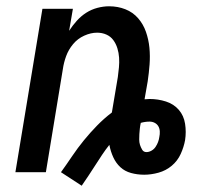

<svg xmlns="http://www.w3.org/2000/svg" viewBox="-20 -548 640 611"><path d="M240 43 174 0Q192 -25 209.5 -51Q227 -77 247 -101.5Q267 -126 289 -148.5Q311 -171 336 -190L355 -303Q357 -318 358.5 -333.5Q360 -349 359 -364.5Q358 -380 353.5 -394.5Q349 -409 340.5 -420.5Q332 -432 318.5 -438Q305 -444 289 -444Q269 -444 248 -434.5Q227 -425 212.5 -407.5Q198 -390 190.5 -369.5Q183 -349 180 -328L126 0H29L115 -520H212L200 -450Q211 -467 224.5 -482Q238 -497 254.5 -507.5Q271 -518 290 -523Q309 -528 327 -528Q355 -528 379 -518.5Q403 -509 419.5 -490Q436 -471 444.5 -446.5Q453 -422 455.5 -396Q458 -370 456 -343Q454 -316 450 -289L440 -232Q444 -232 448 -232.5Q452 -233 456 -233Q483 -233 508 -225Q533 -217 549 -198.5Q565 -180 569 -154Q573 -128 569 -102Q565 -80 555 -58Q545 -36 526.5 -20.5Q508 -5 484.5 1.5Q461 8 439 8Q417 8 397 2.5Q377 -3 363 -16Q349 -29 340.5 -47.5Q332 -66 328 -87Q316 -72 305 -55.5Q294 -39 283.5 -22.5Q273 -6 262 10.5Q251 27 240 43ZM446 -64Q454 -64 462 -68.5Q470 -73 475 -80.5Q480 -88 483 -96Q486 -104 487 -112Q489 -121 488.5 -130Q488 -139 484 -146Q480 -153 472.5 -157Q465 -161 456 -161Q449 -161 442 -160Q435 -159 428 -157Q426 -148 425 -139Q424 -130 423.5 -121.5Q423 -113 423 -104Q423 -95 425.5 -87Q428 -79 432.5 -71.5Q437 -64 446 -64Z"/></svg>

Font: Iosevka Aile Medium Oblique
Style: Regular
Weight: 500
Italic angle: -9°
Designer: Belleve Invis
Foundry: Belleve Invis
Version: Version 31.1.0; ttfautohint (v1.8.4)